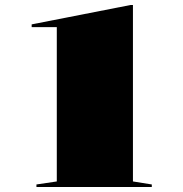

<svg xmlns="http://www.w3.org/2000/svg" viewBox="-20 -744 730 764"><path d="M125 0V-10L206 -22V-636H106V-647L499 -724H509V-22L584 -10V0Z"/></svg>

Font: Kalnia Expanded Medium
Style: Regular
Weight: 500
Width: 7
Designer: Frida Medrano
Foundry: Frida Medrano
Version: Version 1.105